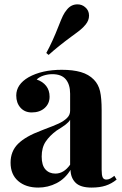

<svg xmlns="http://www.w3.org/2000/svg" viewBox="-20 -850 558 877"><path d="M28.8 0ZM408.7 -486.3Q429.7 -464.8 437 -433.3Q444.3 -401.9 444.3 -346.2V-74.2Q444.3 -49.8 449 -39.8Q453.6 -29.8 465.8 -29.8Q475.1 -29.8 483.4 -34.2Q491.7 -38.6 502.4 -46.9L512.7 -29.8Q489.3 -10.7 462.4 -2Q435.5 6.8 398.4 6.8Q347.2 6.8 325 -15.6Q302.7 -38.1 302.2 -74.2Q277.8 -33.7 238.5 -13.4Q199.2 6.8 154.8 6.8Q97.7 6.8 63 -23.2Q28.3 -53.2 28.3 -106.9Q28.3 -159.2 62.5 -193.1Q96.7 -227.1 168.9 -253.9Q176.3 -256.3 181.2 -258.8Q224.6 -274.9 247.8 -285.6Q271 -296.4 285.6 -310.5Q300.3 -324.7 300.3 -343.8V-421.9Q300.3 -463.4 280.8 -487.3Q261.2 -511.2 218.8 -511.2Q199.2 -511.2 179.7 -505.1Q160.2 -499 147.5 -486.8Q175.3 -477.5 190.9 -457.5Q206.5 -437.5 206.5 -408.2Q206.5 -377 184.1 -356.7Q161.6 -336.4 125 -336.4Q92.8 -336.4 73.5 -358.2Q54.2 -379.9 54.2 -413.6Q54.2 -464.4 110.4 -497.1Q171.4 -531.2 262.2 -531.2Q313 -531.2 349.1 -520.8Q385.3 -510.3 408.7 -486.3ZM238.3 -253.4Q206.5 -230 188.5 -202.9Q170.4 -175.8 170.4 -134.8Q170.4 -95.2 187.5 -76.2Q204.6 -57.1 232.9 -57.1Q271.5 -57.1 300.3 -97.7V-302.7Q293.9 -292 280 -281.2Q266.1 -270.5 238.3 -253.4ZM386.7 -778.8Q386.7 -756.8 371.1 -737.8Q360.4 -724.6 346.9 -713.6Q333.5 -702.6 309.1 -685.1Q244.6 -637.7 202.1 -599.1L191.4 -607.9Q219.7 -659.2 248 -731.9Q259.8 -762.2 267.3 -777.8Q274.9 -793.5 286.1 -806.6Q305.2 -830.1 334 -830.1Q354 -830.1 368.7 -817.4Q386.7 -802.7 386.7 -778.8Z"/></svg>

Font: TypoPRO Playfair Display
Style: Bold
Weight: 700
Designer: Claus Eggers Sørensen
Foundry: Claus Eggers Sørensen
Version: Version 1.004;PS 001.004;hotconv 1.0.70;makeotf.lib2.5.58329